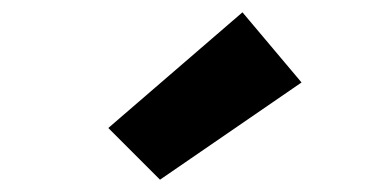

<svg xmlns="http://www.w3.org/2000/svg" viewBox="-20 -864 600 312"><path d="M240 -572 470 -730 374 -844 156 -656Z"/></svg>

Font: Source Sans Pro Black
Style: Regular
Weight: 900
Designer: Paul D. Hunt
Foundry: Adobe Systems Incorporated
Version: Version 3.006;hotconv 1.0.111;makeotfexe 2.5.65597